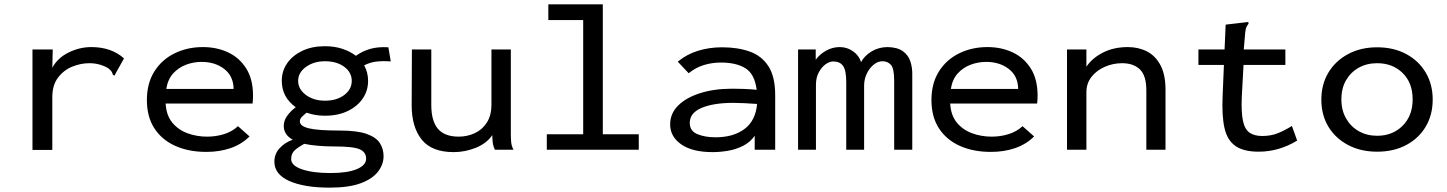

<svg xmlns="http://www.w3.org/2000/svg" viewBox="-20 -687 6640 881"><path d="M129 -460H222L220 -376Q244 -421 294.5 -446Q345 -471 399 -471Q491 -471 549 -419L510 -349L506 -340L498 -344Q496 -352 492 -358.5Q488 -365 475 -375Q436 -397 390 -397Q350 -397 311 -381Q272 -365 246 -330.5Q220 -296 220 -241V1H129Z M927 10Q846 10 784.5 -17.5Q723 -45 688.5 -98Q654 -151 654 -228Q654 -305 688.5 -359.5Q723 -414 781.5 -442.5Q840 -471 911 -471Q975 -471 1027 -446.5Q1079 -422 1110 -372.5Q1141 -323 1141 -249Q1141 -240 1140.5 -230Q1140 -220 1139 -212H740Q743 -158 770.5 -124.5Q798 -91 840.5 -75.5Q883 -60 930 -60Q971 -60 1008 -71.5Q1045 -83 1072 -108L1125 -61Q1089 -25 1038.5 -7.5Q988 10 927 10ZM743 -279H1052Q1051 -338 1009 -370.5Q967 -403 905 -403Q868 -403 833.5 -390Q799 -377 774.5 -350Q750 -323 743 -279Z M1471 -156Q1425 -156 1387 -170Q1373 -159 1364.5 -150Q1356 -141 1356 -130Q1356 -108 1398 -98Q1440 -88 1538 -88Q1619 -88 1662.5 -72.5Q1706 -57 1723 -30.5Q1740 -4 1740 30Q1740 67 1715 100Q1690 133 1636 153.5Q1582 174 1493 174Q1376 174 1307.5 143.5Q1239 113 1239 55Q1239 19 1263 -7Q1287 -33 1323 -46Q1282 -69 1282 -109Q1282 -133 1297 -154.5Q1312 -176 1337 -195Q1273 -241 1273 -316Q1273 -361 1297.5 -396.5Q1322 -432 1366.5 -453.5Q1411 -475 1471 -475Q1515 -475 1551 -463Q1587 -451 1613 -431Q1644 -453 1680 -463Q1716 -473 1762 -470L1773 -405Q1739 -408 1708 -404.5Q1677 -401 1651 -387Q1669 -355 1669 -316Q1669 -271 1644.5 -235Q1620 -199 1575.5 -177.5Q1531 -156 1471 -156ZM1471 -225Q1525 -225 1559.5 -251Q1594 -277 1594 -316Q1594 -355 1559.5 -380.5Q1525 -406 1471 -406Q1420 -406 1384 -380Q1348 -354 1348 -316Q1348 -278 1383.5 -251.5Q1419 -225 1471 -225ZM1316 43Q1316 73 1366 90Q1416 107 1496 107Q1575 107 1617.5 89Q1660 71 1660 41Q1660 11 1630.5 -2Q1601 -15 1516 -15Q1475 -15 1440 -18Q1405 -21 1376 -27Q1350 -13 1333 2Q1316 17 1316 43Z M2062 11Q1961 11 1915 -46.5Q1869 -104 1869 -204L1870 -460H1959V-205Q1959 -132 1989.5 -96Q2020 -60 2085 -60Q2123 -60 2157.5 -75.5Q2192 -91 2213.5 -124Q2235 -157 2235 -207V-460H2324V-72Q2324 -53 2325.5 -35.5Q2327 -18 2336 0H2251Q2243 -16 2241 -33Q2239 -50 2239 -67Q2213 -29 2163.5 -9Q2114 11 2062 11Z M2489 0V-71H2656V-595H2496V-667H2746V-71H2911V0Z M3250 11Q3157 11 3106 -24.5Q3055 -60 3055 -116Q3055 -166 3091.5 -202.5Q3128 -239 3192.5 -259.5Q3257 -280 3340 -280Q3363 -280 3392.5 -279Q3422 -278 3452 -275Q3443 -347 3401 -373.5Q3359 -400 3288 -400Q3247 -400 3209.5 -388.5Q3172 -377 3140 -351L3090 -404Q3131 -438 3183 -454Q3235 -470 3293 -470Q3365 -470 3420 -450.5Q3475 -431 3506 -383Q3537 -335 3537 -250V0H3443V-64Q3422 -34 3389 -17.5Q3356 -1 3319.5 5Q3283 11 3250 11ZM3145 -123Q3145 -86 3180 -71.5Q3215 -57 3263 -57Q3345 -57 3396 -95Q3447 -133 3454 -210Q3427 -212 3397.5 -213.5Q3368 -215 3345 -215Q3254 -215 3199.5 -192Q3145 -169 3145 -123Z M3642 0V-460H3723V-413Q3741 -438 3770.5 -454.5Q3800 -471 3833 -471Q3867 -471 3894.5 -451.5Q3922 -432 3931 -402Q3947 -432 3980 -451.5Q4013 -471 4053 -471Q4098 -470 4123 -452Q4148 -434 4157.5 -404.5Q4167 -375 4166 -342V0H4083V-316Q4083 -373 4068 -389.5Q4053 -406 4029 -406Q4008 -406 3988.5 -390Q3969 -374 3957 -348.5Q3945 -323 3945 -294V0H3863V-311Q3863 -364 3848.5 -384.5Q3834 -405 3803 -405Q3786 -405 3768 -392Q3750 -379 3737 -355Q3724 -331 3724 -298V0Z M4527 10Q4446 10 4384.5 -17.5Q4323 -45 4288.5 -98Q4254 -151 4254 -228Q4254 -305 4288.5 -359.5Q4323 -414 4381.5 -442.5Q4440 -471 4511 -471Q4575 -471 4627 -446.5Q4679 -422 4710 -372.5Q4741 -323 4741 -249Q4741 -240 4740.5 -230Q4740 -220 4739 -212H4340Q4343 -158 4370.5 -124.5Q4398 -91 4440.5 -75.5Q4483 -60 4530 -60Q4571 -60 4608 -71.5Q4645 -83 4672 -108L4725 -61Q4689 -25 4638.5 -7.5Q4588 10 4527 10ZM4343 -279H4652Q4651 -338 4609 -370.5Q4567 -403 4505 -403Q4468 -403 4433.5 -390Q4399 -377 4374.5 -350Q4350 -323 4343 -279Z M4876 0V-460H4965V-381Q4992 -421 5041.5 -446Q5091 -471 5155 -471Q5204 -471 5243 -451Q5282 -431 5305 -387.5Q5328 -344 5328 -275V0H5240V-273Q5240 -340 5210.5 -368.5Q5181 -397 5129 -397Q5088 -397 5050.5 -381Q5013 -365 4989 -335Q4965 -305 4965 -264V0Z M5755 9Q5686 9 5648.5 -17.5Q5611 -44 5598.5 -100Q5586 -156 5590 -246L5596 -389H5479V-460H5599L5604 -574L5698 -585L5708 -586L5709 -578Q5704 -572 5700 -564.5Q5696 -557 5694 -540L5687 -460H5878V-389H5686L5678 -243Q5675 -171 5683.5 -132Q5692 -93 5714 -78Q5736 -63 5772 -63Q5812 -63 5844 -76Q5876 -89 5908 -109L5932 -42Q5849 9 5755 9Z M6299 9Q6224 9 6166 -21.5Q6108 -52 6075.5 -105.5Q6043 -159 6043 -230Q6043 -300 6075.5 -354Q6108 -408 6166 -439Q6224 -470 6299 -470Q6375 -470 6432.5 -439Q6490 -408 6522 -354Q6554 -300 6554 -230Q6554 -160 6522 -106Q6490 -52 6432.5 -21.5Q6375 9 6299 9ZM6299 -64Q6370 -64 6416 -110Q6462 -156 6462 -231Q6462 -307 6416 -352Q6370 -397 6299 -397Q6252 -397 6215 -376.5Q6178 -356 6156.5 -319Q6135 -282 6135 -231Q6135 -181 6156.5 -143.5Q6178 -106 6215 -85Q6252 -64 6299 -64Z"/></svg>

Font: Inconsolata Expanded Medium
Style: Regular
Weight: 500
Width: 7
Monospace: yes
Designer: Raph Levien, Cyreal, Brenton Simpson
Foundry: Raph Levien, Cyreal, Google
Version: Version 3.001; ttfautohint (v1.8.2.53-6de2)